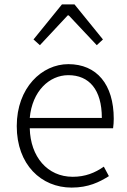

<svg xmlns="http://www.w3.org/2000/svg" viewBox="-20 -838 578 871"><path d="M305 13C381 13 431 -12 474 -39L451 -82C411 -54 367 -36 310 -36C195 -36 118 -127 115 -256H493C495 -270 496 -285 496 -299C496 -455 419 -547 290 -547C170 -547 56 -440 56 -266C56 -91 167 13 305 13ZM115 -303C126 -425 204 -497 290 -497C384 -497 442 -432 442 -303ZM132 -659 161 -633 287 -768H292L419 -633L447 -659L318 -818H261Z"/></svg>

Font: Noto Sans CJK SC Light
Style: Regular
Weight: 300
Designer: Ryoko NISHIZUKA 西塚涼子 (kana, bopomofo & ideographs); Paul D. Hunt (Latin, Greek & Cyrillic); Sandoll Communications 산돌커뮤니
Foundry: Adobe
Version: Version 2.004;hotconv 1.0.118;makeotfexe 2.5.65603